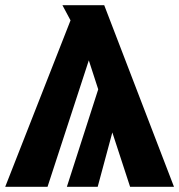

<svg xmlns="http://www.w3.org/2000/svg" viewBox="-39 -715 686 735"><path d="M627 0 360 -695H200L231 -637L-19 0H143L301 -484L337 -373L217 0H335L391 -208L459 0Z"/></svg>

Font: Fira Sans ExtraBold
Style: Regular
Weight: 800
Designer: bBox Type GmbH & Carrois Corporate GbR & Edenspiekermann AG
Foundry: bBox Type GmbH & Carrois Corporate GbR & Edenspiekermann AG
Version: Version 4.300;PS 004.300;hotconv 1.0.88;makeotf.lib2.5.64775